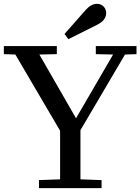

<svg xmlns="http://www.w3.org/2000/svg" viewBox="-20 -980 731 1000"><path d="M183 -42 293 -46V-299L60 -696L0 -698V-740H276V-698L185 -696L376 -364L569 -696L479 -698V-740H691V-698L631 -696L399 -302V-46L509 -42V0H183ZM336 -776 316 -803 427 -929Q455 -960 485 -960Q506 -960 519.5 -946Q533 -932 533 -912Q533 -874 484 -850Z"/></svg>

Font: Minipax
Style: Regular
Weight: 400
Designer: Raphaël Ronot, Igor Stepanchenko (Cyrillic)
Foundry: steppetype
Version: Version 1.002